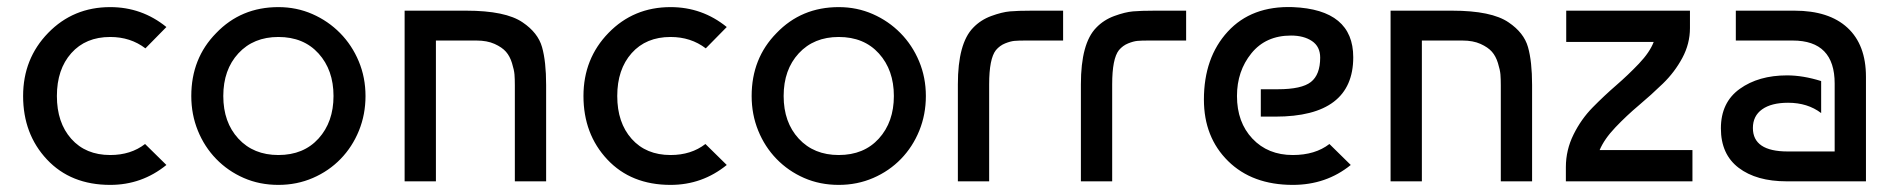

<svg xmlns="http://www.w3.org/2000/svg" viewBox="-20 -510 5318 540"><path d="M388 -105 448 -46Q379 10 290 10Q179 10 112 -61.5Q45 -133 45 -240Q45 -345 115.5 -417.5Q186 -490 290 -490Q379 -490 448 -434L389 -374Q347 -406 290 -406Q221 -406 180.5 -360.5Q140 -315 140 -240Q140 -165 180.5 -119.5Q221 -74 290 -74Q348 -74 388 -105Z M588 -417Q658 -490 763 -490Q814 -490 858.5 -470.5Q903 -451 936.5 -417Q970 -383 989 -337.5Q1008 -292 1008 -240Q1008 -188 989.5 -142.5Q971 -97 938 -63Q905 -29 860 -9.5Q815 10 763 10Q710 10 665.5 -9.5Q621 -29 588 -63Q555 -97 536.5 -142.5Q518 -188 518 -240Q518 -346 588 -417ZM763 -406Q693 -406 650.5 -360Q608 -314 608 -240Q608 -166 650.5 -120Q693 -74 763 -74Q834 -74 876 -120.5Q918 -167 918 -240Q918 -313 876 -359.5Q834 -406 763 -406Z M1118 -480H1291Q1402 -480 1450 -447Q1493 -418 1504.5 -377.5Q1516 -337 1516 -271V0H1428V-270Q1428 -288 1427 -300.5Q1426 -313 1420 -332.5Q1414 -352 1403 -364.5Q1392 -377 1371 -386.5Q1350 -396 1320 -396H1206V0H1118Z M1964 -105 2024 -46Q1955 10 1866 10Q1755 10 1688 -61.5Q1621 -133 1621 -240Q1621 -345 1691.5 -417.5Q1762 -490 1866 -490Q1955 -490 2024 -434L1965 -374Q1923 -406 1866 -406Q1797 -406 1756.5 -360.5Q1716 -315 1716 -240Q1716 -165 1756.5 -119.5Q1797 -74 1866 -74Q1924 -74 1964 -105Z M2164 -417Q2234 -490 2339 -490Q2390 -490 2434.5 -470.5Q2479 -451 2512.5 -417Q2546 -383 2565 -337.5Q2584 -292 2584 -240Q2584 -188 2565.5 -142.5Q2547 -97 2514 -63Q2481 -29 2436 -9.5Q2391 10 2339 10Q2286 10 2241.5 -9.5Q2197 -29 2164 -63Q2131 -97 2112.5 -142.5Q2094 -188 2094 -240Q2094 -346 2164 -417ZM2339 -406Q2269 -406 2226.5 -360Q2184 -314 2184 -240Q2184 -166 2226.5 -120Q2269 -74 2339 -74Q2410 -74 2452 -120.5Q2494 -167 2494 -240Q2494 -313 2452 -359.5Q2410 -406 2339 -406Z M2674 0V-273Q2674 -388 2717 -432Q2738 -454 2768 -465Q2798 -476 2820.5 -478Q2843 -480 2882 -480H2970V-396H2864Q2844 -396 2833 -395Q2822 -394 2807 -388Q2792 -382 2781 -369Q2762 -345 2762 -273V0Z M3020 0V-273Q3020 -388 3063 -432Q3084 -454 3114 -465Q3144 -476 3166.5 -478Q3189 -480 3228 -480H3316V-396H3210Q3190 -396 3179 -395Q3168 -394 3153 -388Q3138 -382 3127 -369Q3108 -345 3108 -273V0Z M3616 -490Q3786 -483 3786 -349Q3786 -182 3567 -182H3526V-259H3574Q3641 -259 3667 -279.5Q3693 -300 3693 -348Q3693 -379 3670 -394.5Q3647 -410 3611 -410Q3540 -410 3499.5 -360Q3459 -310 3459 -240Q3459 -166 3502.5 -120Q3546 -74 3616 -74Q3679 -74 3719 -105L3779 -46Q3710 10 3616 10Q3502 10 3434 -57Q3366 -124 3366 -230Q3366 -348 3433 -421Q3500 -494 3616 -490Z M3891 -480H4064Q4175 -480 4223 -447Q4266 -418 4277.5 -377.5Q4289 -337 4289 -271V0H4201V-270Q4201 -288 4200 -300.5Q4199 -313 4193 -332.5Q4187 -352 4176 -364.5Q4165 -377 4144 -386.5Q4123 -396 4093 -396H3979V0H3891Z M4384 0V-40Q4384 -88 4405.5 -131.5Q4427 -175 4459.5 -208Q4492 -241 4525.5 -270Q4559 -299 4589.5 -331Q4620 -363 4631 -392H4385V-480H4733V-431Q4733 -387 4711.5 -347Q4690 -307 4657 -275Q4624 -243 4589.5 -214Q4555 -185 4523.5 -152Q4492 -119 4479 -88H4740V0Z M5102 -282V-192Q5064 -221 5009 -221Q4962 -221 4936 -202.5Q4910 -184 4910 -150Q4910 -84 5008 -84H5140V-275Q5140 -396 5022 -396H4862V-480H5027Q5124 -480 5176 -432Q5228 -384 5228 -294V0H5005Q4920 0 4870 -38Q4820 -76 4820 -149Q4820 -222 4873 -260Q4926 -298 5006 -298Q5051 -298 5102 -282Z"/></svg>

Font: Baumans
Style: Regular
Weight: 400
Designer: Henadij Zarechnjuk
Foundry: Cyreal (www.cyreal.org)
Version: Version 001.001